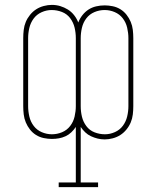

<svg xmlns="http://www.w3.org/2000/svg" viewBox="-20 -560 640 785"><path d="M220 205V186H290V-41Q282 -29 271.5 -19Q261 -9 248 -3Q235 3 221 5.5Q207 8 192 8Q176 8 159 4.5Q142 1 127.5 -8Q113 -17 102.5 -30.5Q92 -44 85.5 -59.5Q79 -75 77 -92Q75 -109 75 -126V-404Q75 -421 77 -438Q79 -455 85.5 -470.5Q92 -486 103 -499.5Q114 -513 128 -522Q142 -531 159 -535.5Q176 -540 192 -540Q210 -540 226.5 -535Q243 -530 257.5 -521Q272 -512 283 -498Q294 -484 300 -468Q306 -484 317 -498Q328 -512 342 -521Q356 -530 373 -534Q390 -538 408 -538Q424 -538 441 -534.5Q458 -531 472.5 -522Q487 -513 497.5 -499.5Q508 -486 514.5 -470.5Q521 -455 523 -438Q525 -421 525 -404V-126Q525 -109 523 -92Q521 -75 514.5 -59.5Q508 -44 497 -30.5Q486 -17 472 -8Q458 1 441 5.5Q424 10 408 10Q393 10 379 6.5Q365 3 352 -3Q339 -9 328.5 -19Q318 -29 310 -41V186H381V205ZM192 -11Q214 -11 234 -19.5Q254 -28 267 -45Q280 -62 285 -83.5Q290 -105 290 -126V-404Q290 -426 285 -447Q280 -468 267 -485.5Q254 -503 233.5 -511Q213 -519 191 -519Q170 -519 150 -510Q130 -501 117.5 -484Q105 -467 100 -446Q95 -425 95 -404V-126Q95 -105 100 -83.5Q105 -62 118 -45Q131 -28 151 -19.5Q171 -11 192 -11ZM409 -11Q430 -11 450 -20Q470 -29 482.5 -46Q495 -63 500 -84Q505 -105 505 -126V-404Q505 -425 500 -446.5Q495 -468 482 -485Q469 -502 449 -510.5Q429 -519 408 -519Q386 -519 366 -510.5Q346 -502 333 -485Q320 -468 315 -446.5Q310 -425 310 -404V-126Q310 -104 315 -83Q320 -62 333 -44.5Q346 -27 366.5 -19Q387 -11 409 -11Z"/></svg>

Font: Iosevka Slab Thin Extended
Style: Regular
Weight: 100
Width: 7
Monospace: yes
Designer: Belleve Invis
Foundry: Belleve Invis
Version: Version 11.1.1; ttfautohint (v1.8.3)